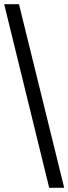

<svg xmlns="http://www.w3.org/2000/svg" viewBox="-20 -780 328 921"><path d="M216 121 0 -760H71L288 121Z"/></svg>

Font: Noto Serif Vithkuqi
Style: Regular
Weight: 400
Version: Version 1.005